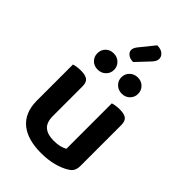

<svg xmlns="http://www.w3.org/2000/svg" viewBox="-265 -986 1097 1097"><g transform="rotate(45 283.0 -437.5)"><path d="M503 -93Q503 -70 495 -54.5Q487 -39 466 -27Q437 -9 392.5 3Q348 15 291 15Q239 15 197 3.5Q155 -8 125 -32Q95 -56 79 -93Q63 -130 63 -181V-472Q71 -475 86.5 -477.5Q102 -480 121 -480Q156 -480 173 -467.5Q190 -455 190 -421V-183Q190 -131 216.5 -108.5Q243 -86 292 -86Q323 -86 344.5 -92Q366 -98 377 -105V-472Q385 -475 400.5 -477.5Q416 -480 434 -480Q470 -480 486.5 -467.5Q503 -455 503 -421ZM251 -616Q251 -589 231.5 -570Q212 -551 183 -551Q153 -551 134.5 -570Q116 -589 116 -616Q116 -644 134.5 -663Q153 -682 183 -682Q212 -682 231.5 -663Q251 -644 251 -616ZM445 -616Q445 -589 426 -570Q407 -551 378 -551Q349 -551 329.5 -570Q310 -589 310 -616Q310 -644 329.5 -663Q349 -682 378 -682Q407 -682 426 -663Q445 -644 445 -616ZM326 -890Q357 -890 373 -876Q389 -862 389 -845Q389 -830 381.5 -818.5Q374 -807 360 -793L296 -725Q270 -725 254.5 -737.5Q239 -750 239 -766Q239 -782 254 -801Z"/></g></svg>

Font: Baloo Tammudu 2 SemiBold
Style: Regular
Weight: 600
Designer: Maithili Shingre, Omkar Shende and Ek Type
Foundry: Ek Type
Version: Version 1.640;hotconv 1.0.111;makeotfexe 2.5.65597; ttfautoh